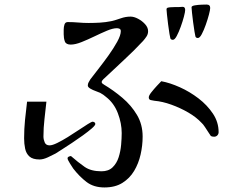

<svg xmlns="http://www.w3.org/2000/svg" viewBox="-20 -790 1040 844"><path d="M399 -245Q399 -239 383.5 -225.5Q368 -212 344.5 -195Q321 -178 296 -161.5Q271 -145 251.5 -132.5Q232 -120 224 -115Q211 -108 190.5 -98.5Q170 -89 154 -89Q124 -89 109.5 -102Q95 -115 90.5 -136.5Q86 -158 86 -182Q86 -223 90 -263Q94 -303 99 -343H184Q180 -305 175.5 -266.5Q171 -228 171 -190Q171 -177 176.5 -164Q182 -151 198 -151Q210 -151 231.5 -161.5Q253 -172 278 -187.5Q303 -203 326 -218.5Q349 -234 366 -244.5Q383 -255 387 -255Q391 -255 395 -252.5Q399 -250 399 -245ZM631 -653Q631 -640 624 -629.5Q617 -619 609 -610Q569 -567 525.5 -527Q482 -487 439 -446Q435 -443 432 -439Q427 -434 427 -430Q427 -424 433 -421L437 -418Q479 -393 518 -360Q557 -327 582 -285Q607 -243 607 -190Q607 -150 598 -110.5Q589 -71 569.5 -38.5Q550 -6 518 14Q486 34 439 34Q392 34 360.5 10Q329 -14 302 -49Q298 -55 287.5 -71.5Q277 -88 277 -94Q277 -99 282.5 -101.5Q288 -104 292 -104Q324 -76 352 -56.5Q380 -37 426 -37Q457 -37 475 -54.5Q493 -72 501.5 -98.5Q510 -125 512.5 -154Q515 -183 515 -205Q515 -248 498 -292.5Q481 -337 446 -364Q435 -374 420 -382Q414 -385 401 -389.5Q388 -394 377 -400.5Q366 -407 366 -414Q366 -422 369.5 -428Q373 -434 377 -441Q389 -457 411 -485Q433 -513 456 -545Q479 -577 495 -606Q511 -635 511 -653Q511 -661 505.5 -663.5Q500 -666 494 -666Q476 -666 450 -655Q424 -644 395 -630Q366 -616 338.5 -605Q311 -594 291 -594Q270 -594 265 -608Q260 -622 260 -639Q260 -647 260 -659.5Q260 -672 263.5 -682.5Q267 -693 278 -693Q301 -693 324 -691Q347 -689 370 -689Q395 -689 419.5 -690.5Q444 -692 469 -697Q490 -702 511 -709.5Q532 -717 554 -717Q569 -717 587 -707.5Q605 -698 618 -683.5Q631 -669 631 -653ZM941 -209Q941 -201 935.5 -195Q930 -189 921 -189Q913 -189 907 -192Q906 -193 898 -205.5Q890 -218 881 -231.5Q872 -245 867 -249Q843 -275 807.5 -295.5Q772 -316 733 -330Q694 -344 659 -347Q652 -348 643 -350Q634 -352 634 -362Q634 -370 645.5 -384.5Q657 -399 670 -413Q683 -427 689 -433Q727 -426 770.5 -406.5Q814 -387 852.5 -357.5Q891 -328 916 -290.5Q941 -253 941 -209ZM794 -746Q794 -738 788.5 -717Q783 -696 774.5 -672.5Q766 -649 757 -632Q748 -615 740 -615Q732 -615 729 -621Q728 -623 725 -641Q722 -659 719 -682.5Q716 -706 714 -725.5Q712 -745 712 -749Q712 -753 714 -754Q716 -757 727.5 -758Q739 -759 751 -759Q763 -759 767 -759L783 -760Q794 -760 794 -746ZM904 -755Q904 -747 898.5 -726Q893 -705 884.5 -681Q876 -657 867 -640Q858 -623 850 -623Q841 -623 839 -630Q838 -633 835 -651Q832 -669 829 -692Q826 -715 824 -734Q822 -753 822 -758Q822 -764 836.5 -766.5Q851 -769 867.5 -769.5Q884 -770 888 -770Q904 -770 904 -755Z"/></svg>

Font: Kaisei Opti Medium
Style: Regular
Weight: 500
Designer: Font-Kai, 金井和夫
Foundry: KAZUO KANAI
Version: Version 5.003